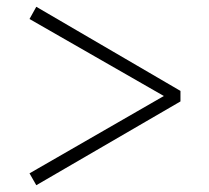

<svg xmlns="http://www.w3.org/2000/svg" viewBox="-20 -642 615 566"><path d="M512 -374 87 -622 67 -586 463 -359 67 -131 87 -96 512 -343Z"/></svg>

Font: Noto Serif SC Light
Style: Regular
Weight: 300
Designer: Ryoko NISHIZUKA 西塚涼子 (kana & ideographs); Frank Grießhammer (Latin, Greek & Cyrillic); Wenlong ZHANG 张文龙 (bopomofo); San
Foundry: Adobe
Version: Version 2.001;hotconv 1.1.0;makeotfexe 2.6.0